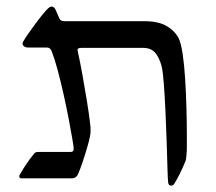

<svg xmlns="http://www.w3.org/2000/svg" viewBox="-20 -548 665 590"><path d="M506.3 22.5Q497.1 22.5 496.6 10.7Q495.6 2.9 494.6 -30.5Q493.7 -64 492.2 -110.4Q490.7 -156.7 488.5 -204.8Q486.3 -252.9 483.4 -291Q480.5 -329.1 476.6 -344.7Q469.2 -372.1 456.3 -386.5Q443.4 -400.9 419.4 -400.9H231.4Q218.3 -400.9 218.3 -395.5Q218.3 -395.5 218.5 -392.8Q218.8 -390.1 220.2 -384.3Q226.1 -358.4 233.4 -317.6Q240.7 -276.9 247.3 -236.1Q253.9 -195.3 256.8 -169.4Q257.8 -164.6 258.1 -158Q258.3 -151.4 258.3 -147.9Q258.3 -137.2 256.8 -130.4Q253.9 -115.2 247.3 -92.8Q240.7 -70.3 233.4 -48.8Q226.1 -27.3 220.7 -15.1Q215.3 0 199.7 0H46.9Q39.1 0 39.1 -5.9Q39.1 -9.8 42.5 -14.2Q62 -47.9 83.5 -74.2Q85.9 -78.1 88.9 -79.6Q91.8 -81.1 101.1 -81.1H197.3Q206.5 -81.1 206.5 -90.8Q206.5 -95.7 202.4 -120.4Q198.2 -145 191.4 -180.9Q184.6 -216.8 175.8 -256.3Q167 -295.9 157.7 -330.8Q148.4 -365.7 139.6 -388.2Q135.7 -401.9 124 -401.9H65.4Q59.1 -401.9 54.2 -405.3Q49.3 -408.7 49.3 -415Q49.3 -417.5 52.2 -421.9Q55.7 -428.2 65.4 -442.4Q75.2 -456.5 87.4 -473.1Q99.6 -489.7 111.1 -503.7Q122.6 -517.6 128.9 -523.4Q130.4 -524.4 133.1 -526.1Q135.7 -527.8 138.7 -527.8Q147.5 -527.8 152.3 -514.6Q158.7 -499.5 162.6 -491.2Q166.5 -482.9 177.2 -482.9H423.8Q465.8 -482.9 491.2 -468.5Q516.6 -454.1 528.8 -430.7Q536.1 -416.5 541.3 -382.1Q546.4 -347.7 549.1 -303.2Q551.8 -258.8 553 -213.6Q554.2 -168.5 554.2 -132.8Q554.2 -112.8 554.2 -97.4Q554.2 -82 553.2 -73.7Q552.2 -58.1 549.8 -52.7Q542 -33.2 533.9 -16.8Q525.9 -0.5 516.6 15.1Q512.2 22.5 506.3 22.5Z"/></svg>

Font: David Libre
Style: Regular
Weight: 400
Designer: Ismar David, J. Victor Gaultney, Annie Olsen and Meir Sadan
Foundry: Monotype Imaging Inc. & SIL International
Version: Version 1.100; ttfautohint (v1.8.4.7-5d5b)